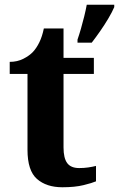

<svg xmlns="http://www.w3.org/2000/svg" viewBox="-20 -780 502 810"><path d="M243 10Q176 10 136 -25Q96 -60 96 -148V-468H21V-519Q53 -519 78.5 -532Q104 -545 119 -561Q134 -577 146 -601.5Q158 -626 165 -660H248V-536H376V-468H248V-158Q248 -113 263.5 -92Q279 -71 314 -71Q334 -71 351.5 -73.5Q369 -76 385 -80V-15Q369 -8 332.5 1Q296 10 243 10ZM307 -613Q314 -633 321.5 -659Q329 -685 335.5 -711.5Q342 -738 346 -760H462V-750Q453 -729 437 -702Q421 -675 402.5 -648.5Q384 -622 367 -600H307Z"/></svg>

Font: Noto Serif Armenian
Style: Bold
Weight: 700
Version: Version 2.007